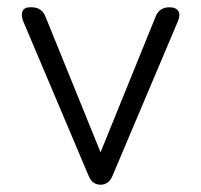

<svg xmlns="http://www.w3.org/2000/svg" viewBox="-20 -507 552 527"><path d="M256 0Q233 0 223 -25L44 -448Q37 -466 42 -476.5Q47 -487 62 -487H67Q95 -487 105 -461L256 -89L407 -461Q417 -487 445 -487Q463 -487 469.5 -476.5Q476 -466 468 -448L289 -25Q279 0 256 0Z"/></svg>

Font: Zen Maru Gothic
Style: Regular
Weight: 400
Designer: Yoshimichi Ohira
Foundry: Positype
Version: Version 1.002